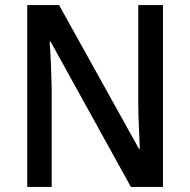

<svg xmlns="http://www.w3.org/2000/svg" viewBox="-20 -734 746 754"><path d="M620 0H494L179 -570H175Q178 -527 180 -480.5Q182 -434 183 -388V0H87V-714H212L526 -149H529Q528 -188 525.5 -236Q523 -284 523 -327V-714H620Z"/></svg>

Font: Noto Sans Kannada SemiCondensed Medium
Style: Regular
Weight: 500
Width: 4
Designer: Jelle Bosma - Monotype Design Team
Foundry: Monotype Imaging Inc.
Version: Version 2.005; ttfautohint (v1.8.4.7-5d5b)